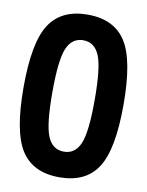

<svg xmlns="http://www.w3.org/2000/svg" viewBox="-84 -801 669 872"><g transform="rotate(10 250.0 -365.0)"><path d="M175.3 -161.6Q198.2 -108.4 250 -108.4Q301.8 -108.4 324.7 -161.6Q347.7 -214.8 347.7 -364.7Q347.7 -514.6 324.7 -568.4Q301.8 -622.1 250 -622.1Q198.2 -622.1 175.3 -568.4Q152.3 -514.6 152.3 -364.7Q152.3 -214.8 175.3 -161.6ZM74.2 -656.2Q128.9 -740.2 250 -740.2Q371.1 -740.2 425.8 -656.2Q480.5 -572.3 480.5 -365.2Q480.5 -158.2 425.8 -74.2Q371.1 9.8 250 9.8Q128.9 9.8 74.2 -74.2Q19.5 -158.2 19.5 -365.2Q19.5 -572.3 74.2 -656.2Z"/></g></svg>

Font: Rounded Mgen+ 2m bold
Style: Bold
Weight: 700
Designer: [Source Han Sans]
Ryoko NISHIZUKA  (kana & ideographs); Paul D. Hunt (Latin, Greek & Cyrillic); Wenlong ZHANG  (bopomofo
Version: Version 1.059.20150602